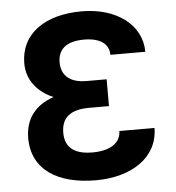

<svg xmlns="http://www.w3.org/2000/svg" viewBox="-53 -786 777 846"><g transform="rotate(-5 335.5 -363.5)"><path d="M422.9 -390.6V-429.3H334.2C255.7 -429.3 223 -468 223 -521.3C223 -579.5 260.7 -612.2 338.8 -612.2C409.8 -612.2 448.5 -583.8 448.9 -535.2H603.3C603 -655.2 492.5 -737.2 339.1 -737.2C174.7 -737.2 67.5 -660.2 67.5 -530.5C67.5 -458.1 111.9 -402 182.9 -371.8C101.6 -344.1 56.1 -286.2 56.1 -201C56.1 -60.7 169 9.9 337.7 9.9C494.3 9.9 613.6 -66.1 614.3 -197.4H458.8C458.5 -148.4 416.5 -113.6 333.1 -113.6C260.3 -113.6 212 -140.3 212 -210.9C212 -276.6 250.7 -310.7 334.2 -310.7H422.9Z"/></g></svg>

Font: Karasuma Gothic
Style: Bold
Weight: 700
Designer: Rasmus Andersson / Ryoko Nishizuka
Foundry: Genbu
Version: Version 1.00